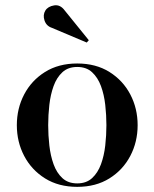

<svg xmlns="http://www.w3.org/2000/svg" viewBox="-20 -717 600 747"><path d="M182.5 -608.5Q160.5 -615.5 153.2 -637.2Q146 -659 156.5 -676Q166.5 -692 190.5 -696Q214.5 -700 232 -676L325.5 -560.5L317.5 -551.5ZM45.5 -230Q45.5 -295 74 -349.5Q102.5 -404 155.2 -437Q208 -470 280.5 -470Q353 -470 405.8 -437Q458.5 -404 487 -349.5Q515.5 -295 515.5 -230Q515.5 -165 487 -110.5Q458.5 -56 405.8 -23Q353 10 280.5 10Q208 10 155.2 -23Q102.5 -56 74 -110.5Q45.5 -165 45.5 -230ZM167.5 -230Q167.5 -191 172 -151Q176.5 -111 188.5 -77.8Q200.5 -44.5 222.8 -24Q245 -3.5 280.5 -3.5Q316 -3.5 338.2 -24Q360.5 -44.5 372.8 -77.8Q385 -111 389.5 -151Q394 -191 394 -230Q394 -269 389.5 -309Q385 -349 372.8 -382.2Q360.5 -415.5 338.2 -436Q316 -456.5 280.5 -456.5Q245 -456.5 222.8 -436Q200.5 -415.5 188.5 -382.2Q176.5 -349 172 -309Q167.5 -269 167.5 -230Z"/></svg>

Font: Bodoni* 16 Medium
Style: Regular
Weight: 500
Version: Version 2.2